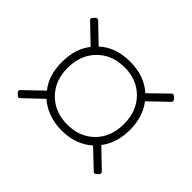

<svg xmlns="http://www.w3.org/2000/svg" viewBox="-105 -781 774 774"><g transform="rotate(45 281.5 -394.5)"><path d="M66 -169Q61 -169 59 -172L49 -182Q46 -185 46 -188Q46 -194 49 -195L127 -270Q88 -318 88 -394Q88 -470 127 -519L49 -594Q46 -597 46 -600Q46 -603 49 -606L59 -617Q61 -619 65.5 -619Q70 -619 72 -617L149 -543Q199 -590 282 -590Q363 -590 415 -543L492 -618Q494 -620 498 -619.5Q502 -619 504 -617L515 -606Q517 -604 517 -600Q517 -596 515 -594L437 -519Q476 -468 476 -394Q476 -358 466 -326Q456 -294 437 -270L515 -195Q517 -193 517 -188.5Q517 -184 515 -182L504 -172Q501 -169 498 -169Q495 -169 492 -172L415 -245Q362 -198 282 -198Q242 -198 208 -210.5Q174 -223 149 -245L72 -172Q69 -169 66 -169ZM442 -394Q442 -467 397.5 -512.5Q353 -558 282 -558Q211 -558 166 -512.5Q121 -467 121 -394Q121 -321 166 -276Q211 -231 282 -231Q353 -231 397.5 -276Q442 -321 442 -394Z"/></g></svg>

Font: LINE Seed JP_TTF Thin
Style: Regular
Weight: 250
Designer: LY Corporation & Fontrix & Fontworks
Version: Version 1.008